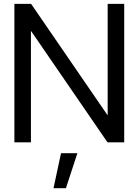

<svg xmlns="http://www.w3.org/2000/svg" viewBox="-20 -739 720 997"><path d="M54.7 0V-718.8H141.6L537.1 -142.6H539.1V-718.8H625V0H538.1L142.6 -576.2H140.6V0ZM257.8 238.3 296.9 56.6H381.8L322.3 238.3Z"/></svg>

Font: Inter Display V
Style: Regular
Weight: 400
Designer: Rasmus Andersson
Foundry: rsms
Version: Version 3.015;git-src